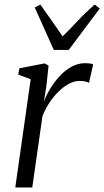

<svg xmlns="http://www.w3.org/2000/svg" viewBox="-20 -828 460 848"><path d="M47.5 0 115.5 -478 60.5 -498.5 66 -526.5 177 -548 194.5 -538.5 185.5 -453.5 174 -379Q184 -407 202 -436.5Q220 -466 243.5 -491.8Q267 -517.5 295.8 -533.2Q324.5 -549 356 -549Q367 -549 376.8 -547.8Q386.5 -546.5 391.5 -543L373 -462Q367.5 -466 356.5 -468.2Q345.5 -470.5 331.5 -470.5Q308 -470.5 284.2 -457.8Q260.5 -445 238.2 -423.2Q216 -401.5 197.8 -373.5Q179.5 -345.5 167.5 -315L122.5 0ZM217.5 -607.5 133.5 -795 158 -808Q181.5 -775 206 -740.2Q230.5 -705.5 256.5 -667.5Q292 -702 324.2 -736.8Q356.5 -771.5 398 -808L420.5 -790.5L283.5 -607.5Z"/></svg>

Font: Merriweather 60pt Light
Style: Italic
Weight: 300
Italic angle: -7.8°
Version: Version 2.101